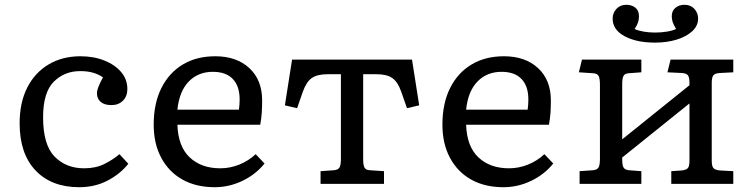

<svg xmlns="http://www.w3.org/2000/svg" viewBox="-20 -768 3140 802"><path d="M311 14Q195 14 128.5 -56Q62 -126 62 -253Q62 -339 93.5 -401.5Q125 -464 182.5 -498.5Q240 -533 316 -533Q372 -533 416.5 -515Q461 -497 486.5 -466.5Q512 -436 512 -396Q512 -366 493.5 -347.5Q475 -329 446 -329Q416 -329 400.5 -342.5Q385 -356 385 -378Q385 -390 391 -405Q397 -420 410 -445Q393 -457 369.5 -464Q346 -471 315 -471Q249 -471 204.5 -426.5Q160 -382 160 -278Q160 -163 208 -114Q256 -65 331 -65Q380 -65 416 -83Q452 -101 479 -124L516 -84Q482 -41 429 -13.5Q376 14 311 14Z M877 14Q799 14 742 -18Q685 -50 653.5 -109Q622 -168 622 -247Q622 -336 654 -400Q686 -464 743.5 -498.5Q801 -533 879 -533Q968 -533 1021.5 -483.5Q1075 -434 1075 -349Q1075 -323 1073.5 -298.5Q1072 -274 1067 -247H721Q724 -156 772.5 -110.5Q821 -65 900 -65Q941 -65 979.5 -80.5Q1018 -96 1048 -124L1085 -85Q1048 -39 992.5 -12.5Q937 14 877 14ZM721 -310H978Q981 -330 981 -353Q981 -408 952.5 -438Q924 -468 869 -468Q808 -468 768.5 -427.5Q729 -387 721 -310Z M1319 0V-53L1376 -57Q1393 -59 1398.5 -69Q1404 -79 1404 -105V-458H1349Q1306 -458 1283 -442.5Q1260 -427 1245 -385L1221 -316L1170 -328L1200 -519H1701L1731 -328L1680 -316L1656 -385Q1641 -427 1618 -442.5Q1595 -458 1552 -458H1497V-102Q1497 -78 1502.5 -68Q1508 -58 1524 -57L1584 -53V0Z M2083 14Q2005 14 1948 -18Q1891 -50 1859.5 -109Q1828 -168 1828 -247Q1828 -336 1860 -400Q1892 -464 1949.5 -498.5Q2007 -533 2085 -533Q2174 -533 2227.5 -483.5Q2281 -434 2281 -349Q2281 -323 2279.5 -298.5Q2278 -274 2273 -247H1927Q1930 -156 1978.5 -110.5Q2027 -65 2106 -65Q2147 -65 2185.5 -80.5Q2224 -96 2254 -124L2291 -85Q2254 -39 2198.5 -12.5Q2143 14 2083 14ZM1927 -310H2184Q2187 -330 2187 -353Q2187 -408 2158.5 -438Q2130 -468 2075 -468Q2014 -468 1974.5 -427.5Q1935 -387 1927 -310Z M2401 0V-53L2458 -57Q2475 -59 2480.5 -69Q2486 -79 2486 -105V-414Q2486 -440 2480.5 -450.5Q2475 -461 2458 -462L2398 -466L2411 -519H2659V-466L2606 -462Q2590 -461 2584.5 -451Q2579 -441 2579 -417V-186L2860 -412V-421Q2860 -446 2853 -454Q2846 -462 2828 -463L2768 -466L2781 -519H3043V-466L2987 -463Q2966 -462 2959.5 -453Q2953 -444 2953 -422V-97Q2953 -75 2959.5 -66.5Q2966 -58 2987 -56L3043 -53V0H2784V-53L2828 -56Q2846 -58 2853 -65.5Q2860 -73 2860 -98V-336L2579 -110V-102Q2579 -78 2584.5 -68.5Q2590 -59 2606 -57L2659 -53V0ZM2716 -590Q2638 -590 2588.5 -617Q2539 -644 2539 -690Q2539 -714 2555 -731Q2571 -748 2596 -748Q2619 -748 2634 -736Q2649 -724 2649 -700Q2649 -687 2645.5 -675.5Q2642 -664 2631 -647Q2645 -640 2668 -636Q2691 -632 2716 -632Q2742 -632 2766 -636Q2790 -640 2804 -647Q2794 -664 2790 -675.5Q2786 -687 2786 -700Q2786 -723 2801.5 -735.5Q2817 -748 2839 -748Q2865 -748 2880.5 -731Q2896 -714 2896 -690Q2896 -660 2871.5 -637.5Q2847 -615 2806.5 -602.5Q2766 -590 2716 -590Z"/></svg>

Font: Literata 7pt
Style: Regular
Weight: 400
Designer: Latin by Veronika Burian and Jose Scaglione. Greek by Irene Vlachou. Cyrillic by Vera Evstafieva.
Foundry: TypeTogether
Version: Version 3.002